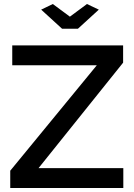

<svg xmlns="http://www.w3.org/2000/svg" viewBox="-20 -936 669 956"><path d="M243 -916 328 -853 413 -916 472 -888 368 -793H289L185 -888ZM31 -86 462 -611H41V-710H593V-624L172 -99H594V0H31Z"/></svg>

Font: IngvarSans
Style: Regular
Weight: 600
Version: Version 3.000